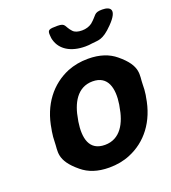

<svg xmlns="http://www.w3.org/2000/svg" viewBox="-137 -847 856 960"><g transform="rotate(-20 291.0 -367.5)"><path d="M74 -269 72 -259C69 -240 67 -221 67 -203C67 -156 44 -112 137 -36C172 -7 218 10 281 10C321 10 359 3 392 -11C485 -49 554 -134 573 -259L575 -269C578 -288 579 -307 579 -325C579 -372 603 -416 510 -492C475 -521 428 -538 365 -538C325 -538 289 -531 256 -518C162 -479 93 -394 74 -269ZM434 -269 432 -259C419 -176 381 -104 299 -104C215 -104 200 -175 213 -259L215 -269C228 -351 266 -424 348 -424C430 -424 447 -352 434 -269ZM387 -681C365 -681 349 -686 339 -697C310 -728 323 -745 278 -745C233 -745 225 -742 227 -714C228 -705 228 -695 231 -687C246 -633 298 -600 375 -600C388 -600 400 -601 411 -603C443 -608 466 -598 524 -658C587 -722 561 -745 516 -745C470 -745 479 -729 440 -697C426 -687 408 -681 387 -681Z"/></g></svg>

Font: Asimov Print
Style: AIt
Weight: 500
Designer: Google
Version: Version 2.000980: 2014